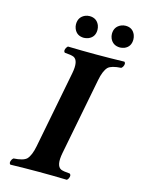

<svg xmlns="http://www.w3.org/2000/svg" viewBox="-123 -893 711 966"><g transform="rotate(15 232.0 -410.5)"><path d="M165 -766.1Q165 -803.7 197.8 -818.4Q209.5 -823.2 221.2 -823.2Q258.3 -823.2 272.5 -789.6Q276.9 -777.8 276.9 -766.1Q276.9 -728 243.2 -714.4Q231.9 -710.4 221.2 -710Q183.1 -710 169.4 -743.7Q165 -754.9 165 -766.1ZM352.1 -766.1Q352.1 -803.7 385.7 -818.4Q397.5 -823.2 409.2 -823.2Q445.8 -823.2 459.5 -789.6Q463.9 -777.8 463.9 -766.1Q463.9 -728 431.2 -714.4Q420.4 -710.4 409.2 -710Q371.6 -710 356.9 -742.7Q352.1 -754.4 352.1 -766.1ZM210.9 -522.9Q224.1 -590.8 195.3 -605Q181.6 -610.8 147.9 -612.8Q138.2 -620.1 147.5 -638.2Q151.4 -644 154.8 -647Q230.5 -645 303.2 -645Q371.1 -645 449.2 -647Q459 -639.6 449.7 -621.6Q445.8 -615.7 441.9 -612.8Q391.6 -609.9 374.5 -593.8Q355 -573.7 345.2 -522.9L267.1 -122.1Q253.9 -54.2 282.2 -40Q295.4 -34.2 329.1 -32.2Q339.4 -24.9 330.6 -6.8Q327.1 -1 323.2 2Q247.6 0 176.8 0Q106.9 0 28.8 2Q19 -5.4 28.3 -23.4Q32.2 -29.3 36.1 -32.2Q86.4 -35.2 103.5 -51.3Q123 -71.3 132.8 -122.1Z"/></g></svg>

Font: Linux Libertine Capitals O
Style: Bold Italic Samll Caps
Weight: 400
Italic angle: -12°
Designer: Philipp H. Poll
Foundry: Philipp H. Poll
Version: Version 5.0.4